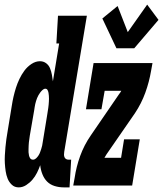

<svg xmlns="http://www.w3.org/2000/svg" viewBox="-42 -803 706 831"><path d="M39 8Q21 8 9 -3.5Q-3 -15 -9 -30Q-15 -45 -17.5 -62Q-20 -79 -21 -96Q-22 -113 -21 -130.5Q-20 -148 -18.5 -165.5Q-17 -183 -14.5 -200.5Q-12 -218 -9 -235L9 -345Q12 -365 16.5 -384.5Q21 -404 27 -423Q33 -442 42 -461Q51 -480 63.5 -497Q76 -514 94 -526Q112 -538 131 -538Q146 -538 157.5 -529.5Q169 -521 174.5 -507.5Q180 -494 182.5 -480Q185 -466 187 -451L214 -615H202L209 -735H334L236 -146Q235 -140 235 -134Q235 -128 237 -123Q239 -118 243.5 -115Q248 -112 254 -112H266L259 8H234Q213 8 194 2Q175 -4 162 -17Q149 -30 141.5 -49Q134 -68 132 -88Q126 -71 118 -55Q110 -39 98.5 -25.5Q87 -12 71.5 -2Q56 8 39 8ZM101 -112Q108 -112 114 -117.5Q120 -123 124.5 -130Q129 -137 131.5 -144Q134 -151 136.5 -158.5Q139 -166 140.5 -173Q142 -180 143 -188L161 -298Q162 -304 163 -310.5Q164 -317 165 -323.5Q166 -330 167 -336.5Q168 -343 168.5 -349.5Q169 -356 169.5 -362.5Q170 -369 170 -375.5Q170 -382 169.5 -388.5Q169 -395 168 -401Q167 -407 164 -413Q161 -419 154 -419Q148 -419 142 -413.5Q136 -408 132 -402.5Q128 -397 124.5 -391Q121 -385 118.5 -378.5Q116 -372 114 -365.5Q112 -359 110.5 -352.5Q109 -346 108 -339Q107 -332 106 -326L87 -216Q86 -209 85 -201.5Q84 -194 83 -187Q82 -180 82 -172.5Q82 -165 81.5 -158Q81 -151 81.5 -144Q82 -137 83.5 -130Q85 -123 89 -117.5Q93 -112 101 -112ZM462 -594 401 -723 467 -777 511 -664 595 -783 644 -717 539 -594ZM275 0 281 -33Q288 -81 305 -128Q322 -175 351 -217L473 -395Q476 -399 478.5 -402.5Q481 -406 483 -410H411L397 -330H330L363 -530H618L612 -497Q604 -449 587 -402Q570 -355 542 -313L419 -135Q417 -131 414.5 -127.5Q412 -124 410 -120H482L495 -200H563L530 0Z"/></svg>

Font: Iosevka Curly Slab HvEx
Style: Italic
Weight: 900
Width: 7
Italic angle: -9°
Monospace: yes
Designer: Belleve Invis
Foundry: Belleve Invis
Version: Version 11.1.0; ttfautohint (v1.8.3)